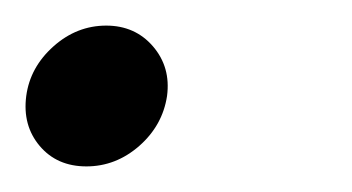

<svg xmlns="http://www.w3.org/2000/svg" viewBox="-45 -117 275 150"><path d="M22.5 13Q-0.5 13 -14 -3Q-27.5 -19 -24.5 -42Q-21.5 -64.5 -3.2 -80.8Q15 -97 38 -97Q60.5 -97 74.5 -80.8Q88.5 -64.5 85.5 -42Q82 -19 63.8 -3Q45.5 13 22.5 13Z"/></svg>

Font: Urbanist SemiBold
Style: Italic
Weight: 600
Italic angle: -8°
Designer: Corey Hu
Foundry: Corey Hu
Version: Version 1.321; ttfautohint (v1.8.4.7-5d5b)